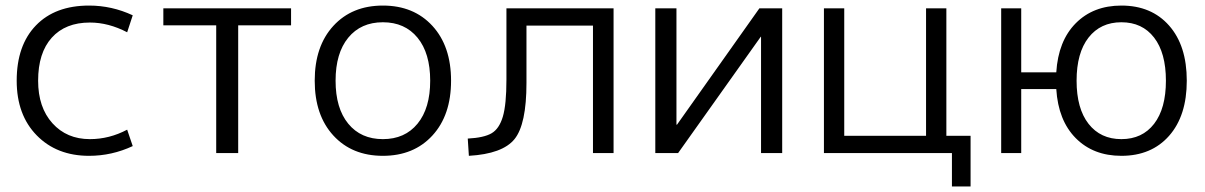

<svg xmlns="http://www.w3.org/2000/svg" viewBox="-20 -550 4330 690"><path d="M303 -469Q215 -469 166 -414.5Q117 -360 117 -260Q117 -164 168.5 -107Q220 -50 303 -50Q373 -50 437 -84L457 -25Q382 10 300 10Q184 10 112 -63.5Q40 -137 40 -260Q40 -387 109 -458.5Q178 -530 300 -530Q382 -530 457 -495L437 -434Q370 -469 303 -469Z M1026 -459H836V0H757V-459H567V-520H1026Z M1480.5 -414.5Q1435 -470 1356 -470Q1277 -470 1231.5 -414.5Q1186 -359 1186 -260Q1186 -161 1231.5 -105.5Q1277 -50 1356 -50Q1435 -50 1480.5 -105.5Q1526 -161 1526 -260Q1526 -359 1480.5 -414.5ZM1534 -63Q1467 10 1356 10Q1245 10 1178 -63Q1111 -136 1111 -260Q1111 -384 1178 -457Q1245 -530 1356 -530Q1467 -530 1534 -457Q1601 -384 1601 -260Q1601 -136 1534 -63Z M1800 -264V-520H2185V0H2111V-458H1872V-252Q1872 -103 1829 -50Q1786 3 1665 10L1661 -52Q1719 -55 1746.5 -71Q1774 -87 1787 -130.5Q1800 -174 1800 -264Z M2411 -102H2413L2709 -520H2791V0H2715V-418H2714L2417 0H2335V-520H2411Z M3381 -62H3468V120H3401V0H2941V-520H3014V-62H3308V-520H3381Z M3578 -520H3650V-290H3776Q3783 -403 3846 -466.5Q3909 -530 4010 -530Q4118 -530 4181.5 -458Q4245 -386 4245 -260Q4245 -134 4181.5 -62Q4118 10 4010 10Q3909 10 3846 -53.5Q3783 -117 3776 -230H3650V0H3578ZM3892 -105Q3935 -50 4010 -50Q4085 -50 4127.5 -105Q4170 -160 4170 -260Q4170 -360 4127.5 -415Q4085 -470 4010 -470Q3935 -470 3892 -415Q3849 -360 3849 -260Q3849 -160 3892 -105Z"/></svg>

Font: Mplus 1p
Style: Regular
Weight: 400
Version: Version 1.061